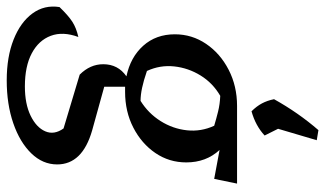

<svg xmlns="http://www.w3.org/2000/svg" viewBox="-251 -549 967 571"><g transform="rotate(90 232.5 -263.5)"><path d="M220 -152Q212 -152 205 -152V-90L335 -54Q436 -25 436 50Q436 93 403 127Q370 161 313.5 180.5Q257 200 186 200Q116 200 64.5 179.5Q13 159 -13 123.5Q-39 88 -32 43Q-7 17 11.5 5Q30 -7 57 -13Q40 33 53.5 69Q67 105 105.5 125.5Q144 146 204 146Q256 146 291 129Q326 112 337.5 85.5Q349 59 329 31L169 -17Q138 -48 138 -87Q138 -131 174 -156Q117 -168 83 -206Q49 -244 49 -300Q49 -351 77.5 -393Q106 -435 154.5 -460Q203 -485 262 -485H493L479 -417L393 -433Q430 -393 430 -334Q430 -283 402 -242Q374 -201 326.5 -176.5Q279 -152 220 -152ZM247 -198Q284 -221 307 -257.5Q330 -294 334.5 -336Q339 -378 321 -417Q301 -423 279 -428.5Q257 -434 232 -435Q194 -413 171.5 -376.5Q149 -340 144.5 -298Q140 -256 158 -217Q187 -207 208.5 -202.5Q230 -198 247 -198ZM364 -722 330 -607 350 -567Q321 -540 278 -528Q263 -543 254.5 -559Q246 -575 242 -595Q282 -667 334 -727Z"/></g></svg>

Font: Piazzolla Medium
Style: Italic
Weight: 500
Italic angle: -11.3°
Designer: Juan Pablo del Peral
Foundry: Huerta Tipografica
Version: Version 1.330